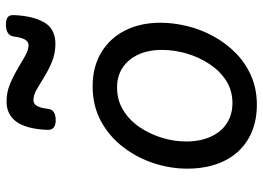

<svg xmlns="http://www.w3.org/2000/svg" viewBox="-136 -706 862 629"><g transform="rotate(-90 294.5 -392.0)"><path d="M265 19Q201 19 153.5 -9Q106 -37 81 -88.5Q56 -140 56 -209Q56 -265 74 -319.5Q92 -374 127 -419.5Q162 -465 212 -492Q262 -519 326 -519Q390 -519 437 -490.5Q484 -462 509 -412Q534 -362 534 -297Q534 -254 523 -209Q512 -164 489.5 -123Q467 -82 434.5 -50Q402 -18 359.5 0.5Q317 19 265 19ZM271 -61Q312 -61 344 -81.5Q376 -102 398.5 -136Q421 -170 433 -210.5Q445 -251 445 -292Q445 -337 429.5 -370Q414 -403 386.5 -421Q359 -439 322 -439Q280 -439 247 -418.5Q214 -398 191.5 -364.5Q169 -331 157 -291.5Q145 -252 145 -213Q145 -167 160.5 -132.5Q176 -98 204.5 -79.5Q233 -61 271 -61ZM215 -640Q182 -640 183 -667Q186 -736 209.5 -768.5Q233 -801 276 -801Q306 -801 332.5 -790Q359 -779 382.5 -765Q406 -751 425.5 -740Q445 -729 461 -729Q472 -729 479 -741Q486 -753 489 -778Q493 -803 528 -803Q546 -803 553 -796.5Q560 -790 559 -776Q556 -712 534.5 -676.5Q513 -641 465 -641Q434 -641 407 -652Q380 -663 357.5 -677Q335 -691 316 -702Q297 -713 280 -713Q269 -713 262 -702Q255 -691 252 -666Q251 -653 241.5 -646.5Q232 -640 215 -640Z"/></g></svg>

Font: Playwrite DE VA
Style: Regular
Weight: 400
Designer: Veronika Burian, José Scaglione
Foundry: TypeTogether
Version: Version 1.002